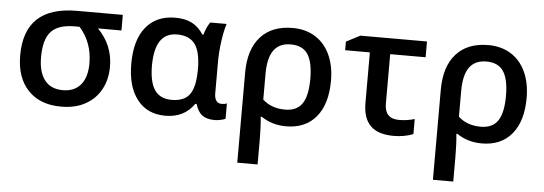

<svg xmlns="http://www.w3.org/2000/svg" viewBox="-50 -700 3090 1091"><g transform="rotate(5 1494.5 -155.0)"><path d="M477 -451H611V-540H349Q50 -540 50 -260Q50 -133 118 -61.5Q186 10 306 10Q387 10 443 -21Q501 -52 532.5 -109Q564 -166 564 -240Q564 -363 477 -451ZM344 -451H372Q446 -368 446 -249Q446 -169 410 -126.5Q374 -84 308 -84Q240 -84 204.5 -129.5Q169 -175 169 -260Q169 -361 209.5 -406Q250 -451 344 -451Z M1065 -72H1073Q1086 -28 1111.5 -9Q1137 10 1183 10Q1197 10 1216.5 6Q1236 2 1244 -3V-90Q1232 -85 1214 -85Q1194 -85 1183.5 -99.5Q1173 -114 1173 -142V-325Q1173 -376 1181.5 -438.5Q1190 -501 1203 -540H1110Q1090 -514 1077 -468H1071Q1044 -510 1005.5 -530Q967 -550 910 -550Q802 -550 742.5 -476.5Q683 -403 683 -268Q683 -137 740.5 -63.5Q798 10 901 10Q1009 10 1065 -72ZM801 -267Q801 -456 928 -456Q998 -456 1030.5 -412.5Q1063 -369 1063 -269V-263Q1062 -166 1031 -124.5Q1000 -83 929 -83Q863 -83 832 -128.5Q801 -174 801 -267Z M1580 -550Q1461 -550 1396.5 -478Q1332 -406 1332 -274V240H1448V100Q1448 27 1442 -32H1448Q1510 10 1590 10Q1700 10 1761 -63.5Q1822 -137 1822 -270Q1822 -355 1792.5 -418.5Q1763 -482 1708 -516Q1653 -550 1580 -550ZM1704 -270Q1704 -174 1673.5 -129Q1643 -84 1576 -84Q1498 -84 1448 -130V-277Q1448 -368 1480 -412Q1512 -456 1577 -456Q1644 -456 1674 -411Q1704 -366 1704 -270Z M2346 -540H1966L1887 -499V-450H2028V-162Q2028 -75 2071 -32Q2114 11 2204 11Q2264 11 2315 -9V-95Q2272 -82 2226 -82Q2144 -82 2144 -167V-450H2346Z M2696 -550Q2577 -550 2512.5 -478Q2448 -406 2448 -274V240H2564V100Q2564 27 2558 -32H2564Q2626 10 2706 10Q2816 10 2877 -63.5Q2938 -137 2938 -270Q2938 -355 2908.5 -418.5Q2879 -482 2824 -516Q2769 -550 2696 -550ZM2820 -270Q2820 -174 2789.5 -129Q2759 -84 2692 -84Q2614 -84 2564 -130V-277Q2564 -368 2596 -412Q2628 -456 2693 -456Q2760 -456 2790 -411Q2820 -366 2820 -270Z"/></g></svg>

Font: OpenSansMMV
Style: Semibold
Weight: 600
Designer: Steve Matteson
Foundry: Ascender Corporation
Version: Version 6.000